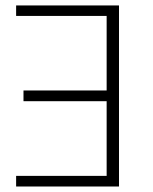

<svg xmlns="http://www.w3.org/2000/svg" viewBox="-20 -678 558 698"><path d="M38.6 -620.1V-658.2H412.6V0H38.6V-38.6H367.7V-310.1H65.4V-349.1H367.7V-620.1Z"/></svg>

Font: Estedad-FD ExtraLight
Style: Regular
Weight: 200
Designer: Amin Abedi
Version: Version 7.3